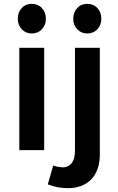

<svg xmlns="http://www.w3.org/2000/svg" viewBox="-20 -785 615 1004"><path d="M81 -535V0H211V-535ZM199 -743C185 -758 167 -765 146 -765C125 -765 107 -758 94 -743C80 -728 73 -710 73 -687C73 -665 80 -647 94 -632C108 -617 125 -610 146 -610C167 -610 185 -617 199 -632C213 -647 220 -665 220 -687C220 -710 213 -728 199 -743ZM304 90C289 89 273 86 258 81L230 179C263 192 297 199 334 199C387 199 428 183 458 152C487 121 502 78 502 23V-535H372V3C372 32 366 53 355 68C343 83 326 91 304 90ZM489 -743C475 -758 457 -765 436 -765C415 -765 397 -758 384 -743C370 -728 363 -710 363 -687C363 -665 370 -647 384 -632C398 -617 415 -610 436 -610C457 -610 475 -617 489 -632C503 -647 510 -665 510 -687C510 -710 503 -728 489 -743Z"/></svg>

Font: Argentum Sans Medium
Style: Regular
Weight: 500
Designer: Julieta Ulanovsky
Foundry: Julieta Ulanovsky
Version: Version 5.001;January 29, 2019;FontCreator 11.5.0.2425 64-bi